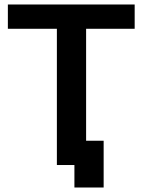

<svg xmlns="http://www.w3.org/2000/svg" viewBox="-20 -734 634 854"><path d="M579 -606H363V-108H441V100H311V0H233V-606H15V-714H579Z"/></svg>

Font: Non Bureau Medium
Style: Regular
Weight: 500
Designer: Jona Saucedo
Foundry: Non Foundry
Version: Version 1.000; ttfautohint (v1.8.4)